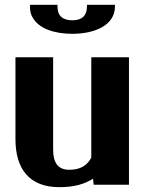

<svg xmlns="http://www.w3.org/2000/svg" viewBox="-20 -765 599 795"><path d="M44 -189C44 -67 100 10 226 10C287 10 331 -3 365 -25L368 0H514V-528H358V-112C341 -81 314 -62 267 -62C221 -62 200 -90 200 -145V-528H44ZM104 -738C104 -722 107 -705 116 -691C141 -648 202 -625 280 -625C368 -625 456 -658 456 -738V-745H340V-738C340 -701 320 -681 280 -681C240 -681 218 -699 218 -738V-745H104Z"/></svg>

Font: Aerodynamic
Style: Bd
Weight: 500
Designer: Google
Version: Version 2.000980; 2014